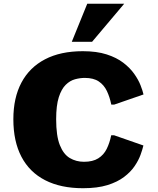

<svg xmlns="http://www.w3.org/2000/svg" viewBox="-20 -995 841 1025"><path d="M423.3 9.8Q304.2 9.8 220.9 -33Q137.7 -75.7 94.5 -158Q51.3 -240.2 51.3 -358.4Q51.3 -473.1 94.5 -554.2Q137.7 -635.3 220.5 -678.5Q303.2 -721.7 422.4 -721.7Q496.1 -721.7 549.3 -704.6Q602.5 -687.5 638.4 -659.9Q674.3 -632.3 696.5 -600.8Q718.8 -569.3 730.2 -540Q741.7 -510.7 746.1 -490.7L589.4 -436.5H574.2Q565.9 -477.1 550.5 -509.3Q535.2 -541.5 507.1 -560.3Q479 -579.1 432.6 -579.1Q407.2 -579.1 380.4 -571.8Q353.5 -564.5 330.8 -542.2Q308.1 -520 293.9 -476.1Q279.8 -432.1 279.8 -358.4Q279.8 -270 299.3 -220.7Q318.8 -171.4 352.5 -151.4Q386.2 -131.3 428.2 -131.3Q475.6 -131.3 504.6 -149.7Q533.7 -168 549.6 -200Q565.4 -231.9 573.7 -272.9H588.9L745.6 -218.3Q740.7 -197.3 730.2 -168.2Q719.7 -139.2 698.7 -108.2Q677.7 -77.1 642.3 -50.3Q606.9 -23.4 553.5 -6.8Q500 9.8 423.3 9.8ZM363.3 -772 445.8 -975.1H643.1L471.7 -772Z"/></svg>

Font: Comme Black
Style: Regular
Weight: 900
Version: Version 1.000;gftools[0.9.27]